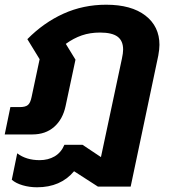

<svg xmlns="http://www.w3.org/2000/svg" viewBox="-38 -570 723 814"><path d="M12 192 35 80Q73 109 130 109Q166 109 193.5 93Q221 77 235 44H312L390 96L479 -322Q484 -345 484 -360Q484 -397 460.5 -414.5Q437 -432 386 -432Q344 -432 309 -420Q274 -408 241 -384L282 -317L240 -120Q228 -64 191.5 -32Q155 0 99 0H-18L6 -116H46Q70 -116 80.5 -125Q91 -134 96 -159L130 -319L78 -404Q147 -474 231 -512Q315 -550 412 -550Q519 -550 578.5 -504Q638 -458 638 -380Q638 -361 633 -334L516 221H377L276 156Q219 224 119 224Q87 224 58 215.5Q29 207 12 192Z"/></svg>

Font: Prompt SemiBold
Style: Italic
Weight: 600
Italic angle: -12°
Designer: Katatrad Team
Foundry: CadsonDemak
Version: Version 1.001